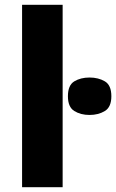

<svg xmlns="http://www.w3.org/2000/svg" viewBox="-20 -780 484 800"><path d="M241 0H72V-760H241ZM353 -457Q390 -457 417 -441Q444 -425 444 -379Q444 -334 417 -317.5Q390 -301 353 -301Q316 -301 289.5 -317.5Q263 -334 263 -379Q263 -425 289.5 -441Q316 -457 353 -457Z"/></svg>

Font: Noto Sans ExtraBold
Style: Regular
Weight: 800
Designer: Monotype Design Team
Foundry: Monotype Imaging Inc.
Version: Version 2.007